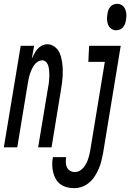

<svg xmlns="http://www.w3.org/2000/svg" viewBox="-60 -769 680 1002"><path d="M-40 0 48 -530H118L106 -462Q112 -476 119 -489Q126 -502 136 -513.5Q146 -525 159.5 -531.5Q173 -538 187 -538Q204 -538 219 -529Q234 -520 243.5 -506Q253 -492 257.5 -475.5Q262 -459 264.5 -441.5Q267 -424 267.5 -406.5Q268 -389 267 -371Q266 -353 263.5 -335Q261 -317 258 -299L209 0H139L191 -313Q193 -323 194.5 -333Q196 -343 196.5 -353.5Q197 -364 197.5 -374Q198 -384 197 -394.5Q196 -405 194.5 -414.5Q193 -424 189 -433Q185 -442 177.5 -448Q170 -454 160 -454Q148 -454 137 -447Q126 -440 118.5 -429.5Q111 -419 106 -408Q101 -397 97 -385.5Q93 -374 90.5 -362Q88 -350 86 -339L30 0ZM546 -611Q531 -611 520 -619.5Q509 -628 504 -640.5Q499 -653 498.5 -667.5Q498 -682 501 -697Q502 -707 505.5 -716.5Q509 -726 516 -734Q523 -742 532.5 -745.5Q542 -749 552 -749Q567 -749 578 -740.5Q589 -732 594 -719.5Q599 -707 599.5 -692.5Q600 -678 597 -663Q596 -653 592 -643.5Q588 -634 581.5 -626Q575 -618 565 -614.5Q555 -611 546 -611ZM327 213Q307 213 288.5 208Q270 203 255 192Q240 181 231 165Q222 149 217.5 130.5Q213 112 212.5 92Q212 72 216 52Q216 52 216 51.5Q216 51 216 51H285Q285 51 285 51.5Q285 52 285 52Q283 65 283.5 79Q284 93 289.5 104.5Q295 116 306 122.5Q317 129 331 129Q343 129 354.5 123Q366 117 374.5 107Q383 97 389 86Q395 75 399 63.5Q403 52 406 40Q409 28 411 16L487 -446H401L405 -530H570L478 30Q474 50 469 71Q464 92 455.5 111.5Q447 131 435 150Q423 169 406 183.5Q389 198 368.5 205.5Q348 213 327 213Z"/></svg>

Font: Iosevka Curly Medium Extended
Style: Italic
Weight: 500
Width: 7
Italic angle: -9°
Monospace: yes
Designer: Belleve Invis
Foundry: Belleve Invis
Version: Version 11.1.0; ttfautohint (v1.8.3)